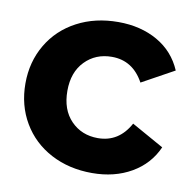

<svg xmlns="http://www.w3.org/2000/svg" viewBox="-64 -566 648 640"><g transform="rotate(10 260.5 -245.5)"><path d="M17 -246Q17 -319 51.5 -377.5Q86 -436 147.5 -468.5Q209 -501 287 -501Q363 -501 420 -468.5Q477 -436 503 -375L394 -315Q357 -383 286 -383Q231 -383 195 -346Q159 -309 159 -246Q159 -182 195 -145Q231 -108 286 -108Q357 -108 394 -176L503 -115Q477 -56 420 -23Q363 10 287 10Q209 10 147.5 -22.5Q86 -55 51.5 -113.5Q17 -172 17 -246Z"/></g></svg>

Font: Montserrat GRBold
Style: Regular
Weight: 700
Designer: Julieta Ulanovsky
Foundry: Julieta Ulanovsky
Version: Version 1.00 May 29, 2023, initial release